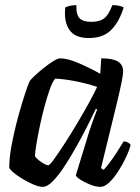

<svg xmlns="http://www.w3.org/2000/svg" viewBox="-20 -727 545 747"><path d="M147 0Q132 0 110.5 -9Q89 -18 67.5 -31Q46 -44 31.5 -56.5Q17 -69 16 -75Q16 -112 24 -156Q32 -200 43 -243.5Q54 -287 65.5 -324.5Q77 -362 85.5 -386Q94 -410 97 -414Q103 -421 118 -435Q133 -449 152 -464Q171 -479 188 -489.5Q205 -500 214 -500Q243 -500 286 -481.5Q329 -463 370 -440L374 -500Q419 -500 439 -487.5Q459 -475 459 -449Q459 -426 435 -327Q411 -228 373 -73L383 -66Q393 -76 407.5 -95.5Q422 -115 436.5 -137.5Q451 -160 461 -177Q470 -177 478 -172.5Q486 -168 488 -163Q483 -142 470 -114.5Q457 -87 440 -60.5Q423 -34 405 -17Q387 0 371 0Q353 0 331.5 -8.5Q310 -17 293.5 -27.5Q277 -38 275 -45L328 -218Q337 -245 345.5 -268.5Q354 -292 358 -301L353 -304Q337 -270 316 -229Q295 -188 272 -147.5Q249 -107 226.5 -73.5Q204 -40 183.5 -20Q163 0 147 0ZM168 -84Q173 -84 190.5 -108Q208 -132 232.5 -170Q257 -208 282 -250Q307 -292 327.5 -329.5Q348 -367 358 -389Q312 -404 268.5 -412Q225 -420 195 -421Q184 -409 173.5 -379Q163 -349 152.5 -310Q142 -271 134 -232Q126 -193 121 -162.5Q116 -132 116 -119Q125 -107 142 -95.5Q159 -84 168 -84ZM326 -579Q271 -579 249.5 -611.5Q228 -644 234 -698Q239 -701 251 -704Q263 -707 277 -707Q276 -669 290 -655.5Q304 -642 336 -642Q367 -642 385 -655.5Q403 -669 417 -707Q435 -707 446 -704Q457 -701 461 -698Q445 -644 413.5 -611.5Q382 -579 326 -579Z"/></svg>

Font: Texturina 72pt 72pt SemiBold
Style: Italic
Weight: 600
Italic angle: -11°
Designer: Guillermo Torres Carreño
Foundry: Omnibus-Type
Version: Version 1.002; ttfautohint (v1.8.3)